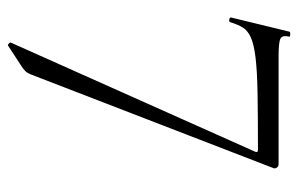

<svg xmlns="http://www.w3.org/2000/svg" viewBox="-150 -304 730 469"><g transform="rotate(90 214.5 -70.0)"><path d="M162.6 218.4Q158.6 228.4 153.7 233.1Q148.8 237.8 141.6 242.4L91.6 275Q90.2 276 86.9 273Q83.6 270 84.6 268L351 -328.6Q354.2 -335.6 346.2 -335.6Q262 -335.6 207.2 -334.6Q152.4 -333.6 120.2 -329.6Q88 -325.6 71.6 -318.1Q55.2 -310.6 47.8 -298.6Q40.4 -286.6 34.6 -267.6Q33.6 -264.6 28 -265.6Q22.4 -266.6 23.4 -270.6L58 -413Q60 -415 65.5 -414.5Q71 -414 70 -412Q66 -395 75 -390.5Q84 -386 117 -386Q132 -386 163 -386Q194 -386 233 -386Q272 -386 311.5 -386Q351 -386 382 -386Q387 -386 390 -381.5Q393 -377 391 -373Z"/></g></svg>

Font: Cormorant Light
Style: Regular
Weight: 300
Designer: Christian Thalmann (Catharsis Fonts)
Foundry: Catharsis Fonts
Version: Version 4.000